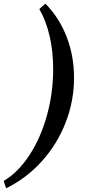

<svg xmlns="http://www.w3.org/2000/svg" viewBox="-88 -783 521 1040"><path d="M-68 197 -55 237C18.3 201 82.8 152.2 138.5 90.5C194.2 28.8 237.2 -41 267.5 -119C297.8 -197 313 -278 313 -362C313 -440.7 299.7 -514.5 273 -583.5C246.3 -652.5 208 -712.3 158 -763L125 -734C149.7 -691.3 168.3 -642.2 181 -586.5C193.7 -530.8 200 -471.3 200 -408C200 -322 188.7 -238.3 166 -157C143.3 -75.7 111.7 -4 71 58C30.3 120 -16 166.3 -68 197Z"/></svg>

Font: DonutKreme
Style: Regular
Weight: 400
Designer: Impallari Type
Foundry: Impallari Type
Version: Version 2.100